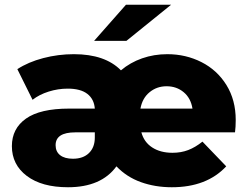

<svg xmlns="http://www.w3.org/2000/svg" viewBox="-20 -779 1039 808"><path d="M969 -222H575Q586 -181 620.5 -158.5Q655 -136 706 -136Q742 -136 772 -147.5Q802 -159 832 -183L932 -79Q850 9 703 9Q633 9 573 -12.5Q513 -34 470 -79Q406 9 266 9Q156 9 93 -38.5Q30 -86 30 -164Q30 -238 89.5 -280Q149 -322 271 -322H379Q376 -362 347.5 -384Q319 -406 265 -406Q224 -406 184.5 -393.5Q145 -381 117 -359L53 -488Q99 -518 162 -534.5Q225 -551 291 -551Q422 -551 489 -483Q528 -516 578 -533.5Q628 -551 684 -551Q762 -551 828 -517.5Q894 -484 933 -421Q972 -358 972 -274Q972 -245 969 -222ZM571 -322H790Q783 -366 753 -391Q723 -416 681 -416Q640 -416 609.5 -391Q579 -366 571 -322ZM379 -200V-222H297Q214 -222 214 -168Q214 -141 233 -126Q252 -111 287 -111Q330 -111 354.5 -135Q379 -159 379 -200ZM510 -759H700L512 -607H376Z"/></svg>

Font: CMG Sans ExtraBold
Style: Regular
Weight: 800
Designer: Julieta Ulanovsky
Foundry: Julieta Ulanovsky
Version: Version 7.200